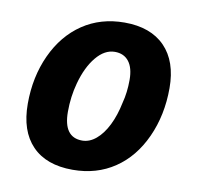

<svg xmlns="http://www.w3.org/2000/svg" viewBox="-68 -627 725 706"><g transform="rotate(10 294.5 -274.0)"><path d="M43 -201.2Q43 -301.3 80.8 -383.5Q118.7 -465.8 186 -511.2Q253.4 -556.6 342.3 -556.6Q439.9 -556.6 493.2 -502Q546.4 -447.3 546.4 -347.7Q546.4 -246.6 508.5 -163.6Q470.7 -80.6 403.8 -35.6Q336.4 9.8 247.1 9.8Q148.4 9.8 95.7 -44.9Q43 -99.6 43 -201.2ZM385.7 -264.6Q396.5 -304.7 396.5 -352.1Q396.5 -397 377.9 -420.7Q359.4 -444.3 325.7 -444.3Q287.6 -444.3 256.1 -406.2Q224.6 -368.2 207.5 -305.2Q193.4 -253.9 193.4 -197.8Q193.4 -102.1 263.2 -102.1Q290.5 -102.1 314.9 -122.6Q339.4 -143.1 357.7 -179.9Q376 -216.8 385.7 -264.6Z"/></g></svg>

Font: Viking Open Sans
Style: Bold Italic
Weight: 700
Italic angle: -12°
Foundry: Ascender Corporation
Version: Version 2.000